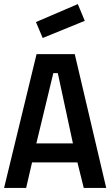

<svg xmlns="http://www.w3.org/2000/svg" viewBox="-20 -920 540 940"><path d="M156 -812 361 -900 395 -818 189 -734ZM0 0 159 -655H346L500 0H390L359 -125H137L108 0ZM337 -218 263 -562H241L158 -218Z"/></svg>

Font: Lekton
Style: Bold
Weight: 700
Designer: Paolo Mazzetti, Luciano Perondi, Raffaele Flato, Elena Papassissa, Emilio Macchia, Michela Povoleri, Tobias Seemiller, R
Version: Version 34.000